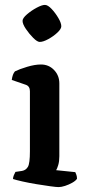

<svg xmlns="http://www.w3.org/2000/svg" viewBox="-20 -763 357 783"><path d="M219 0Q210 0 184.5 -3.5Q159 -7 128.5 -12Q98 -17 71.5 -23Q45 -29 33 -33Q33 -40 36.5 -48.5Q40 -57 43 -62L70 -66Q86 -69 94 -83Q102 -97 102 -146V-391Q102 -411 86 -417L28 -437Q31 -461 41 -472Q59 -481 90.5 -490.5Q122 -500 147 -500Q179 -500 200.5 -477.5Q222 -455 222 -423V-126Q222 -105 217.5 -90Q213 -75 209 -69L287 -61Q289 -57 291.5 -50Q294 -43 294 -34Q289 -26 275 -18Q261 -10 245.5 -5Q230 0 219 0ZM142 -592Q132 -592 115.5 -608.5Q99 -625 85.5 -645Q72 -665 72 -678Q72 -689 90 -704.5Q108 -720 129.5 -731.5Q151 -743 163 -743Q175 -743 190.5 -726.5Q206 -710 218 -689.5Q230 -669 230 -656Q230 -645 214 -630Q198 -615 177 -603.5Q156 -592 142 -592Z"/></svg>

Font: Texturina SemiBold
Style: Regular
Weight: 600
Designer: Guillermo Torres Carreño
Foundry: Omnibus-Type
Version: Version 1.002; ttfautohint (v1.8.3)